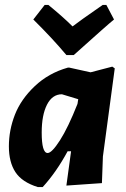

<svg xmlns="http://www.w3.org/2000/svg" viewBox="-20 -748 511 778"><path d="M411 -728 442 -669Q417 -649 279 -525H249Q192 -593 115 -669L161 -728H176Q236 -679 274 -641Q298 -660 396 -728ZM255 -474H261L347 -455L435 -478L445 -471L397 -114L393 -6L249 4L268 -135H254Q208 -50 153 10H133Q69 -10 42.5 -50.5Q16 -91 16 -155Q16 -221 40.5 -283.5Q65 -346 121 -399Q177 -452 255 -474ZM149 -211Q149 -128 173 -128Q190 -128 223 -179.5Q256 -231 294 -327L297 -346L231 -366Q192 -366 170.5 -324Q149 -282 149 -211Z"/></svg>

Font: Alegreya Sans SC ExtraBold
Style: Italic
Weight: 800
Italic angle: -7°
Designer: Juan Pablo del Peral
Foundry: Huerta Tipografica
Version: Version 2.007